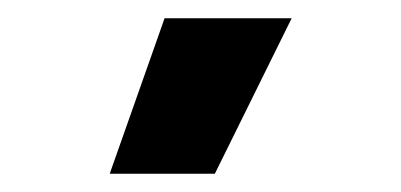

<svg xmlns="http://www.w3.org/2000/svg" viewBox="-20 -770 439 210"><path d="M100 -580H215L299 -750H160Z"/></svg>

Font: Finlandica
Style: Bold
Weight: 700
Designer: Niklas Ekholm, Juho Hiilivirta, Jaakko Suomalainen
Foundry: Helsinki Type Studio
Version: Version 2.000;Glyphs 3.2 (3202)